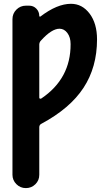

<svg xmlns="http://www.w3.org/2000/svg" viewBox="-20 -760 540 1000"><path d="M195.3 -247.1Q348.6 -350.6 347.7 -530.3Q347.7 -565.4 331.1 -587.9Q314.5 -610.4 290 -610.4Q249 -610.4 193.4 -548.8Q185.5 -541 184.6 -529.3V-251Q184.6 -247.1 188.5 -246.1Q192.4 -245.1 195.3 -247.1ZM349.6 -740.2Q408.2 -740.2 446.8 -689Q485.4 -637.7 485.4 -554.7Q485.4 -410.2 415 -302.7Q344.7 -195.3 195.3 -115.2Q185.5 -110.4 184.6 -98.6V150.4Q184.6 179.7 164.1 199.7Q143.6 219.7 114.7 219.7Q85.9 219.7 65.4 199.2Q44.9 178.7 44.9 150.4V-660.2Q44.9 -689.5 65.4 -710Q85.9 -730.5 115.2 -730.5H131.8Q154.3 -730.5 169.4 -714.8Q184.6 -699.2 184.6 -676.8Q184.6 -674.8 186.5 -673.8Q188.5 -672.9 190.4 -673.8Q277.3 -740.2 349.6 -740.2Z"/></svg>

Font: Rounded-X Mgen+ 1mn bold
Style: Bold
Weight: 700
Designer: [Source Han Sans]
Ryoko NISHIZUKA  (kana & ideographs); Paul D. Hunt (Latin, Greek & Cyrillic); Wenlong ZHANG  (bopomofo
Version: Version 1.059.20150602